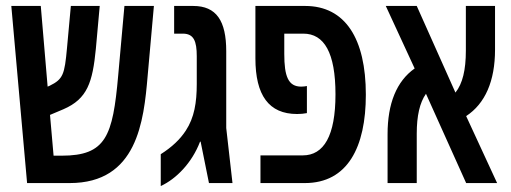

<svg xmlns="http://www.w3.org/2000/svg" viewBox="-20 -615 1718 645"><path d="M71 0H214C441 0 463 -207 476 -360L497 -595H398L377 -361C359 -157 336 -92 187 -92H160L148 -229L193 -248C274 -283 291 -339 302 -451L315 -595H218L205 -453C197 -365 192 -349 147 -327L140 -324L117 -595H18Z M520 10C572 -14 625 -68 652 -139H654L682 0H761L740 -185V-443C740 -545 707 -595 629 -595H565V-502H594C631 -502 641 -477 641 -426V-333C641 -271 633 -220 604 -176C585 -147 558 -121 520 -97Z M855 0H1004C1148 0 1209 -121 1209 -297C1209 -485 1140 -595 1005 -595H838V-419C838 -295 883 -232 978 -232C992 -232 998 -233 1011 -235V-326C1005 -325 1000 -324 992 -324C948 -324 935 -359 935 -434V-502H999C1069 -502 1107 -438 1107 -298C1107 -159 1068 -93 997 -93H855Z M1282 0H1380V-166C1380 -226 1390 -270 1411 -300L1546 0H1650L1546 -225C1610 -267 1643 -343 1643 -448V-595H1545V-445C1545 -380 1534 -334 1510 -304L1380 -595H1276L1373 -385C1312 -342 1282 -267 1282 -164Z"/></svg>

Font: Noto Sans Hebrew ExtraCondensed Medium
Style: Regular
Weight: 500
Width: 2
Designer: Monotype Design Team
Foundry: Monotype Imaging Inc.
Version: Version 2.004